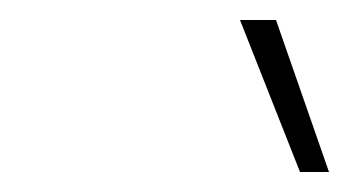

<svg xmlns="http://www.w3.org/2000/svg" viewBox="-20 -790 349 192"><path d="M280 -618 220 -770H256L309 -618Z"/></svg>

Font: Be Vietnam Pro Thin
Style: Italic
Weight: 100
Italic angle: -12°
Designer: Lam Bao, Tony Le, Vietanh Nguyen
Foundry: Yellow Type Foundry
Version: Version 1.002; ttfautohint (v1.8.3)